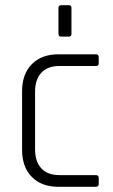

<svg xmlns="http://www.w3.org/2000/svg" viewBox="-20 -719 434 739"><path d="M205 -589V-688Q205 -699 215 -699H245Q255 -699 255 -688V-589Q255 -578 245 -578H215Q205 -578 205 -589ZM360 -34V-11Q360 0 349 0H205Q140 0 102.5 -38Q65 -76 65 -142V-368Q65 -434 102.5 -472Q140 -510 205 -510H349Q360 -510 360 -499V-475Q360 -465 349 -465H209Q163 -465 139 -439Q115 -413 115 -366V-144Q115 -97 139 -71Q163 -45 209 -45H349Q360 -45 360 -34Z"/></svg>

Font: Rajdhani
Style: Regular
Weight: 400
Designer: Satya Rajpurohit, Jyotish Sonowal
Foundry: Indian Type Foundry
Version: Version 1.201;PS 1.0;hotconv 1.0.78;makeotf.lib2.5.61930; tt